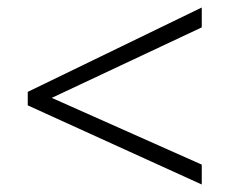

<svg xmlns="http://www.w3.org/2000/svg" viewBox="-20 -680 612 512"><path d="M518 -188 54 -399V-435L518 -660V-607L118 -419L518 -241Z"/></svg>

Font: Noto Sans Malayalam UI Light
Style: Regular
Weight: 300
Designer: Jelle Bosma - Monotype Design Team
Foundry: Monotype Imaging Inc.
Version: Version 2.104; ttfautohint (v1.8.4.7-5d5b)